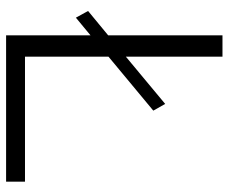

<svg xmlns="http://www.w3.org/2000/svg" viewBox="-80 -670 750 630"><g transform="rotate(90 295.0 -355.0)"><path d="M166 -62H576V0H96V-277L38 -229L16 -269L96 -335V-710H166V-393L321 -522L343 -483L166 -336Z"/></g></svg>

Font: Raleway-v4020
Style: Regular
Weight: 400
Designer: Matt McInerney, Pablo Impallari, Rodrigo Fuenzalida
Foundry: Matt McInerney, Pablo Impallari, Rodrigo Fuenzalida
Version: Version 4.020;PS 004.020;hotconv 1.0.88;makeotf.lib2.5.64775